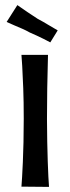

<svg xmlns="http://www.w3.org/2000/svg" viewBox="-20 -732 273 752"><path d="M172 0 64 -1Q65 -13 66.5 -38Q68 -63 69.5 -97.5Q71 -132 72 -175Q73 -218 73 -267Q73 -334 71 -387Q69 -440 67 -473.5Q65 -507 64 -517H168Q168 -509 167 -474.5Q166 -440 165 -386.5Q164 -333 164 -266Q164 -219 165 -177Q166 -135 167 -100Q168 -65 169.5 -39.5Q171 -14 172 0ZM177 -566Q164 -573 151 -579.5Q138 -586 124 -592.5Q110 -599 96 -605Q82 -613 67 -619.5Q52 -626 36.5 -632.5Q21 -639 6 -646L48 -712Q66 -699 87 -685Q108 -671 128 -658Q149 -647 168.5 -635Q188 -623 206 -613Z"/></svg>

Font: Truculenta SemiBold
Style: Regular
Weight: 600
Version: Version 1.002